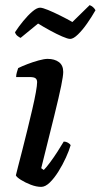

<svg xmlns="http://www.w3.org/2000/svg" viewBox="-20 -730 393 750"><path d="M141 0Q122 0 100 -8.5Q78 -17 61.5 -27.5Q45 -38 42 -45Q44 -54 51 -81Q58 -108 67.5 -145Q77 -182 87 -223Q97 -264 106 -302.5Q115 -341 120 -369Q125 -397 125 -409Q125 -419 119 -424Q113 -429 96 -429H43Q43 -438 46 -448Q49 -458 51 -464Q65 -471 87 -479.5Q109 -488 131 -494Q153 -500 166 -500Q193 -500 210 -487.5Q227 -475 227 -449Q227 -434 219 -394.5Q211 -355 192 -278Q173 -201 141 -73L151 -66Q161 -76 175.5 -95.5Q190 -115 204.5 -137.5Q219 -160 229 -177Q238 -177 245.5 -172.5Q253 -168 256 -163Q250 -142 237.5 -114.5Q225 -87 208.5 -60.5Q192 -34 174.5 -17Q157 0 141 0ZM254.2 -578Q244.7 -578 222.9 -587.5Q201 -597 175.4 -611Q149.7 -625 128.8 -638L60.4 -582Q55.7 -584 48.5 -589.5Q41.4 -595 38.6 -604Q52.8 -626 70.9 -648Q88.9 -670 106.5 -685Q124.1 -700 136.4 -700Q145.9 -700 167.8 -691Q189.6 -682 215.7 -669Q241.9 -656 262.8 -644L330.2 -710Q345.4 -704 353 -690Q338.8 -665 320.7 -639Q302.7 -613 284.6 -595.5Q266.6 -578 254.2 -578Z"/></svg>

Font: Texturina 72pt 72pt SemiBold
Style: Italic
Weight: 600
Italic angle: -11°
Designer: Guillermo Torres Carreño
Foundry: Omnibus-Type
Version: Version 1.002; ttfautohint (v1.8.3)